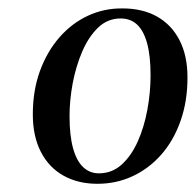

<svg xmlns="http://www.w3.org/2000/svg" viewBox="-20 -814 477 468"><path d="M279 -793.5Q327 -793.5 362.5 -773.8Q398 -754 417.5 -716.2Q437 -678.5 437 -625Q437 -567 420 -519Q403 -471 373 -437Q343 -403 303.2 -384.5Q263.5 -366 217.5 -366Q170 -366 134.5 -386Q99 -406 79.5 -444Q60 -482 60 -535Q60 -593 77.2 -640.5Q94.5 -688 124.5 -722.5Q154.5 -757 194 -775.5Q233.5 -794 279 -793.5ZM274 -769Q242.5 -769 219.2 -746.8Q196 -724.5 180.5 -688.5Q165 -652.5 157.2 -611Q149.5 -569.5 149.5 -531Q149.5 -484 158 -453Q166.5 -422 182.5 -406.8Q198.5 -391.5 221 -391.5Q253 -391.5 276.5 -412.8Q300 -434 315.8 -469.2Q331.5 -504.5 339.2 -546.5Q347 -588.5 347 -630.5Q347 -678 338.5 -708.8Q330 -739.5 314 -754.2Q298 -769 274 -769Z"/></svg>

Font: Merriweather 120pt
Style: Italic
Weight: 400
Italic angle: -7.8°
Version: Version 2.101